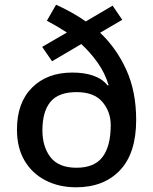

<svg xmlns="http://www.w3.org/2000/svg" viewBox="-20 -785 649 815"><path d="M218 -765Q251 -750 283.5 -732Q316 -714 344 -694L458 -761L499 -701L405 -646Q474 -581 516 -489Q558 -397 558 -276Q558 -135 489.5 -62.5Q421 10 303 10Q230 10 173 -19.5Q116 -49 84 -103.5Q52 -158 52 -235Q52 -349 116 -413Q180 -477 287 -477Q339 -477 377 -463.5Q415 -450 437 -422L441 -424Q425 -476 394.5 -519Q364 -562 325 -598L201 -525L159 -586L264 -647Q224 -673 179 -697ZM305 -394Q228 -394 194 -352.5Q160 -311 160 -232Q160 -162 194.5 -117.5Q229 -73 305 -73Q381 -73 415.5 -119Q450 -165 450 -254Q450 -311 414.5 -352.5Q379 -394 305 -394Z"/></svg>

Font: Noto Sans Bengali Medium
Style: Regular
Weight: 500
Designer: Jelle Bosma - Monotype Design Team
Foundry: Monotype Imaging Inc.
Version: Version 2.003; ttfautohint (v1.8.4.7-5d5b)